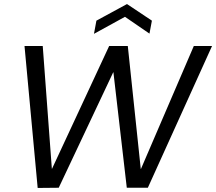

<svg xmlns="http://www.w3.org/2000/svg" viewBox="-20 -927 1067 948"><path d="M166 1 101 -700H191L236 -94H237L519 -700H611L675 -93H676L937 -700H1027L710 0H606L540 -570H539L270 0ZM444 -760 456 -825 607 -907 730 -825 718 -761 597 -844Z"/></svg>

Font: DM Sans 28pt
Style: Italic
Weight: 400
Italic angle: -10°
Version: Version 4.004;gftools[0.9.30]